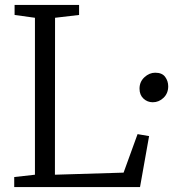

<svg xmlns="http://www.w3.org/2000/svg" viewBox="-20 -763 706 783"><path d="M38 0V-41L122.5 -50.5V-690.5L39.5 -702V-743H302.5V-702L204.5 -690.5L204 -50.5L484 -59L541 -216L588 -208L551 0ZM603 -346Q581 -346 565 -361Q549 -376 549 -401.5Q549 -429.5 569 -448Q589 -466.5 613 -466.5Q641 -466.5 653.5 -449.5Q666 -432.5 666 -411Q666 -382.5 647 -364.2Q628 -346 603 -346Z"/></svg>

Font: Merriweather 28pt Light
Style: Regular
Weight: 300
Version: Version 2.100